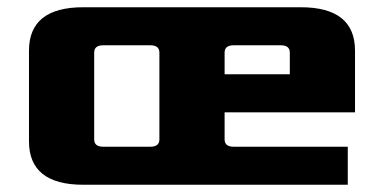

<svg xmlns="http://www.w3.org/2000/svg" viewBox="-20 -510 1060 530"><path d="M60 -120V-370Q60 -490 210 -490H810Q960 -490 960 -370V-200H600V-125Q600 -105 625 -105H940V0H210Q60 0 60 -120ZM240 -125Q240 -105 265 -105H395Q420 -105 420 -125V-365Q420 -385 395 -385H265Q240 -385 240 -365ZM600 -305H780V-365Q780 -385 755 -385H625Q600 -385 600 -365Z"/></svg>

Font: Xolonium
Style: Bold
Weight: 700
Designer: Severin Meyer
Version: Version 4.2